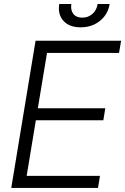

<svg xmlns="http://www.w3.org/2000/svg" viewBox="-20 -929 619 949"><path d="M35.6 0 155.8 -727.5H578.6L568.4 -667.5H212.4L167 -394H500.5L490.7 -334.5H157.2L111.8 -59.6H474.1L464.4 0ZM378.4 -793.9Q322.8 -793.9 293.7 -825.9Q264.6 -857.9 272.9 -909.2H332.5Q328.1 -878.9 342.5 -860.4Q356.9 -841.8 386.7 -841.8Q416 -841.8 437 -860.4Q458 -878.9 462.4 -909.2H522Q516.6 -875 496.6 -848.9Q476.6 -822.8 446.3 -808.3Q416 -793.9 378.4 -793.9Z"/></svg>

Font: Inter Tight Light
Style: Italic
Weight: 300
Italic angle: -9.39999°
Designer: Rasmus Andersson
Foundry: rsms
Version: Version 3.004